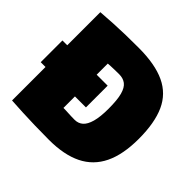

<svg xmlns="http://www.w3.org/2000/svg" viewBox="-177 -887 1075 1075"><g transform="rotate(45 360.0 -350.0)"><path d="M8 -265V-437H366V-265ZM348 10Q285 10 233 8.5Q181 7 135.5 5Q90 3 46 0V-699Q98 -703 144 -705.5Q190 -708 237 -709Q284 -710 338 -710Q469 -710 548.5 -672.5Q628 -635 664 -555.5Q700 -476 700 -350Q700 -226 661.5 -146.5Q623 -67 545 -28.5Q467 10 348 10ZM370 -171Q399 -171 419 -188.5Q439 -206 450 -245.5Q461 -285 461 -349Q461 -419 450.5 -457.5Q440 -496 419 -512Q398 -528 366 -528Q347 -528 331 -527.5Q315 -527 302 -526.5Q289 -526 279 -525V-174Q291 -174 301 -173.5Q311 -173 321 -172.5Q331 -172 342.5 -171.5Q354 -171 370 -171Z"/></g></svg>

Font: Georama Black
Style: Regular
Weight: 900
Designer: Jean-Baptiste Levee
Foundry: Production Type
Version: Version 1.001